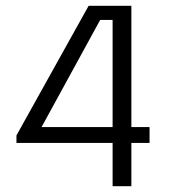

<svg xmlns="http://www.w3.org/2000/svg" viewBox="-20 -645 595 665"><path d="M37 -150V-176L287 -625H435V-205H498V-150H435V0H370V-150ZM370 -205V-576H327L124 -205Z"/></svg>

Font: Changa ExtraLight
Style: Regular
Weight: 275
Designer: Eduardo Rodriguez Tunni
Foundry: Eduardo Rodriguez Tunni
Version: Version 2.002; ttfautohint (v1.5) -l 8 -r 50 -G 200 -x 14 -H